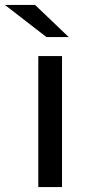

<svg xmlns="http://www.w3.org/2000/svg" viewBox="-64 -757 363 777"><path d="M91 0V-530H187V0ZM124 -607 -44 -737H78L214 -607Z"/></svg>

Font: Montserrat Medium
Style: Regular
Weight: 500
Designer: Julieta Ulanovsky
Foundry: Julieta Ulanovsky
Version: Version 9.000; ttfautohint (v1.8.4.7-5d5b)